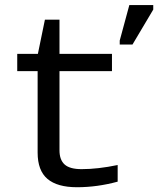

<svg xmlns="http://www.w3.org/2000/svg" viewBox="-20 -745 640 772"><path d="M49.3 -459V-528.3H132.3L160.6 -666H219.2V-528.3H430.2V-459H219.2V-140.6Q219.2 -102.1 240 -83.5Q260.7 -64.9 308.1 -64.9Q373.5 -64.9 453.1 -81.5V-14.6Q370.6 7.8 289.6 7.8Q210.4 7.8 170.9 -25.6Q131.3 -59.1 131.3 -131.3V-459ZM461.4 -565.9V-582L500 -724.6H596.2V-706.5L512.7 -565.9Z"/></svg>

Font: Cousine
Style: Regular
Weight: 400
Monospace: yes
Designer: Steve Matteson
Foundry: Monotype Imaging Inc.
Version: Version 1.21